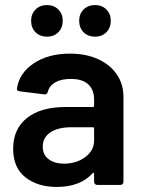

<svg xmlns="http://www.w3.org/2000/svg" viewBox="-20 -731 562 759"><path d="M257 -519Q320 -519 368 -497Q416 -475 442 -436.5Q468 -398 468 -349V-12Q468 -7 464.5 -3.5Q461 0 456 0H364Q359 0 355.5 -3.5Q352 -7 352 -12V-44Q352 -47 351 -47.5Q350 -48 349 -48Q348 -48 346 -46Q297 8 204 8Q129 8 80.5 -30Q32 -68 32 -143Q32 -221 86.5 -264.5Q141 -308 240 -308H347Q352 -308 352 -313V-337Q352 -376 329 -397.5Q306 -419 260 -419Q222 -419 198.5 -405.5Q175 -392 169 -368Q166 -358 158 -358Q157 -358 155 -358L58 -370Q53 -371 50 -373Q47 -375 47 -378Q47 -379 47 -380Q55 -441 112.5 -480Q170 -519 257 -519ZM233 -84Q282 -84 317 -110Q352 -136 352 -176V-223Q352 -228 347 -228H263Q210 -228 179.5 -208Q149 -188 149 -151Q149 -119 172.5 -101.5Q196 -84 233 -84ZM356 -586Q328 -586 310.5 -603.5Q293 -621 293 -649Q293 -676 310.5 -693.5Q328 -711 356 -711Q383 -711 400.5 -693.5Q418 -676 418 -649Q418 -621 400.5 -603.5Q383 -586 356 -586ZM166 -586Q138 -586 120.5 -603.5Q103 -621 103 -649Q103 -676 120.5 -693.5Q138 -711 166 -711Q193 -711 210.5 -693.5Q228 -676 228 -649Q228 -621 210.5 -603.5Q193 -586 166 -586Z"/></svg>

Font: LinhAnh SemBd
Style: Regular
Weight: 600
Monospace: yes
Designer: Jeremy Tribby
Foundry: Tribby Type
Version: Version 1.408